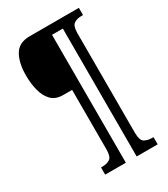

<svg xmlns="http://www.w3.org/2000/svg" viewBox="-211 -855 927 1061"><g transform="rotate(-30 252.0 -324.5)"><path d="M137 111V65H147Q174 65 193.5 53Q213 41 213 -7V-386H156Q108 -386 81.5 -413.5Q55 -441 43.5 -485.5Q32 -530 32 -582Q32 -662 60.5 -711Q89 -760 158 -760H472V-714H461Q434 -714 414.5 -701.5Q395 -689 395 -642V-7Q395 41 414.5 53Q434 65 461 65H472V111H338V-705H269V111Z"/></g></svg>

Font: Noto Serif Devanagari ExtraCondensed SemiBold
Style: Regular
Weight: 600
Width: 2
Designer: Universal Thirst, Indian Type Foundry and the Monotype Design Team
Foundry: Monotype Imaging Inc.
Version: Version 2.004; ttfautohint (v1.8.4.7-5d5b)